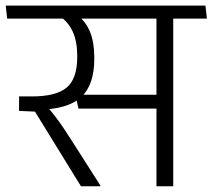

<svg xmlns="http://www.w3.org/2000/svg" viewBox="-39 -650 742 670"><path d="M565.5 -600.5H507V0H565.5ZM450 -585H683L678 -630.5H445.5ZM630.5 -585 626.5 -630.5H-19L-14 -585ZM223.5 -319.5 235 -271H521V-319.5ZM311 0V-3L215 -153.5Q196.5 -182.5 182.8 -203Q169 -223.5 155.5 -241.2Q142 -259 125 -278.5V-301L27.5 -313.5V-263L83 -260.5L243.5 0ZM232 -596H166.5Q199.5 -573.5 215 -539.2Q230.5 -505 230.5 -455V-451Q230.5 -375.5 193.8 -344.5Q157 -313.5 72 -313.5H27.5L61.5 -266.5L95.5 -267Q199 -269 244.5 -311.5Q290 -354 290 -444V-450Q290 -502 275.5 -538Q261 -574 232 -596Z"/></svg>

Font: Anek Devanagari Medium Light
Style: Regular
Weight: 300
Version: Version 1.003